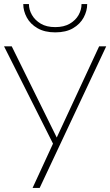

<svg xmlns="http://www.w3.org/2000/svg" viewBox="-20 -929 545 949"><path d="M505 -700H470L252 -231L270 -230L38 -700H0L242 -219L141 0H176ZM95 -909Q95 -875 112.5 -842.5Q130 -810 165.5 -789.5Q201 -769 253 -769Q306 -769 341 -789.5Q376 -810 393.5 -842.5Q411 -875 411 -909H383Q383 -881 368.5 -855Q354 -829 325 -812Q296 -795 253 -795Q210 -795 181.5 -812Q153 -829 138 -855Q123 -881 123 -909Z"/></svg>

Font: Jost ExtraLight
Style: Regular
Weight: 250
Version: Version 3.710